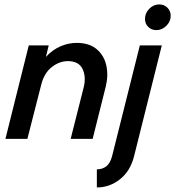

<svg xmlns="http://www.w3.org/2000/svg" viewBox="-20 -619 781 856"><path d="M4.2 0 108.3 -416.7H197.2L184.7 -365.3Q213.2 -396.5 249 -412.2Q284.7 -427.8 321.5 -427.8Q377.8 -427.8 410.8 -400Q443.8 -372.2 453.8 -327.8Q463.9 -283.3 451.4 -232.6L393.1 0H295.1L353.5 -231.2Q364.6 -277.8 347.6 -312.2Q330.6 -346.5 282.6 -346.5Q245.1 -346.5 211.1 -320.1Q177.1 -293.8 163.9 -241.7L102.1 0ZM411.8 216.7V136.1Q436.1 136.1 453.8 122.6Q471.5 109 479.9 76.4L603.5 -416.7H701.4L577.8 77.1Q561.1 143.8 514.9 180.2Q468.8 216.7 411.8 216.7ZM677.1 -484.7Q655.6 -484.7 641 -499Q626.4 -513.2 626.4 -534.7Q626.4 -560.4 645.5 -579.9Q664.6 -599.3 690.3 -599.3Q711.8 -599.3 726.4 -584.7Q741 -570.1 741 -548.6Q741 -522.9 721.5 -503.8Q702.1 -484.7 677.1 -484.7Z"/></svg>

Font: Afacad Medium
Style: Italic
Weight: 500
Italic angle: -14°
Designer: Kristian Moeller
Foundry: Dicotype
Version: Version 1.000; ttfautohint (v1.8.4.7-5d5b)